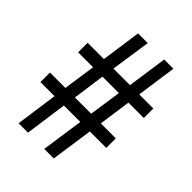

<svg xmlns="http://www.w3.org/2000/svg" viewBox="-205 -820 926 926"><g transform="rotate(45 258.0 -357.0)"><path d="M391 -445H496V-510H400L429 -714H366L337 -510H224L254 -714H188L159 -510H48V-445H150L126 -280H21V-215H117L87 0H151L181 -215H293L262 0H327L358 -215H470V-280H368ZM191 -280 214 -445H326L302 -280Z"/></g></svg>

Font: Noto Sans Lao UI Cond
Style: Regular
Weight: 400
Width: 3
Designer: Monotype Design Team
Foundry: Monotype Imaging Inc.
Version: Version 2.000